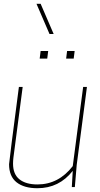

<svg xmlns="http://www.w3.org/2000/svg" viewBox="-20 -990 530 1016"><path d="M25 0ZM178 6Q107 6 67.5 -25.5Q28 -57 28 -121Q30 -149 80 -530H100L51 -156Q49 -139 49 -124Q49 -68 83 -41Q117 -14 178 -14Q290 -14 365 -111L420 -530H440L386 -118L376 0H360L365 -86Q293 6 178 6ZM230 -680H190L195 -720H235ZM370 -680H330L335 -720H375ZM264 -810ZM264 -810H242L173 -970H195Z"/></svg>

Font: Tanohe Sans Thin
Style: Italic
Weight: 100
Designer: Village Type and Design LLC & Cristiano Sobral
Foundry: Cooper Hewitt Smithsonian Design Museum
Version: Version 1.00;September 29, 2021;FontCreator 13.0.0.2655 64-b